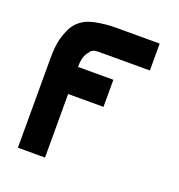

<svg xmlns="http://www.w3.org/2000/svg" viewBox="-118 -571 777 832"><g transform="rotate(20 271.0 -155.0)"><path d="M55 162V-245Q55 -282 57 -299Q60 -325 64.5 -342.5Q69 -360 81 -387.5Q93 -415 117.5 -434.5Q142 -454 179 -462Q227 -472 276 -472H478V-348H243Q211 -348 203 -331Q180 -308 180 -256H343V-131H180V162Z"/></g></svg>

Font: Coval
Style: Bold
Weight: 700
Foundry: Context Ltd
Version: Version 001.000